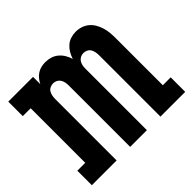

<svg xmlns="http://www.w3.org/2000/svg" viewBox="-131 -700 861 861"><g transform="rotate(-45 300.0 -269.0)"><path d="M4 0V-92H54V-438H4V-530H161V-484Q167 -496 175.5 -506.5Q184 -517 195.5 -524.5Q207 -532 220 -535Q233 -538 247 -538Q264 -538 280 -533Q296 -528 309 -517Q322 -506 330.5 -491.5Q339 -477 344 -461Q349 -477 357.5 -491.5Q366 -506 378.5 -517Q391 -528 407 -533Q423 -538 439 -538Q457 -538 473.5 -532.5Q490 -527 503 -516Q516 -505 524.5 -490Q533 -475 538 -458.5Q543 -442 544.5 -425Q546 -408 546 -390V-92H596V0H439V-390Q439 -400 437 -410Q435 -420 430 -428.5Q425 -437 415.5 -441.5Q406 -446 396 -446Q386 -446 377 -441.5Q368 -437 362.5 -428.5Q357 -420 355 -410Q353 -400 353 -390V0H247V-390Q247 -400 245 -410Q243 -420 237.5 -428.5Q232 -437 223 -441.5Q214 -446 204 -446Q194 -446 184.5 -441.5Q175 -437 170 -428.5Q165 -420 163 -410Q161 -400 161 -390V0Z"/></g></svg>

Font: Iosevka Curly Slab SmBdEx
Style: Regular
Weight: 600
Width: 7
Monospace: yes
Designer: Belleve Invis
Foundry: Belleve Invis
Version: Version 11.1.0; ttfautohint (v1.8.3)